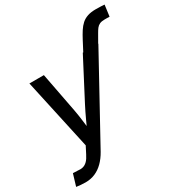

<svg xmlns="http://www.w3.org/2000/svg" viewBox="-223 -882 1172 1241"><g transform="rotate(-30 362.5 -261.5)"><path d="M462.4 -529.3 500 -601.1Q516.1 -631.8 531.7 -656Q547.4 -680.2 565.9 -696.8Q584.5 -713.4 609.9 -721.9Q635.3 -730.5 670.9 -730.5Q692.4 -730.5 708.7 -729.7Q725.1 -729 736.3 -728L725.1 -644Q717.3 -644.5 706.1 -644.5Q694.8 -644.5 688 -644.5Q665 -644.5 650.9 -637.9Q636.7 -631.3 627.2 -618.9Q617.7 -606.4 607.9 -588.9L573.7 -529.3ZM-12.2 200.7 14.2 113.3 49.8 114.7Q71.3 117.7 88.9 112.8Q106.4 107.9 121.1 93Q135.7 78.1 148.9 51.3L175.8 -1L60.5 -529.3H168.5L225.1 -233.9Q233.4 -189 238.8 -144Q244.1 -99.1 250 -54.2H219.7Q240.2 -99.1 261 -144.3Q281.7 -189.5 304.7 -233.9L459 -529.3H575.2L238.3 84Q216.3 123 188.7 150.4Q161.1 177.7 128.2 191.9Q95.2 206.1 56.6 206.1Q37.1 206.1 19 204.3Q1 202.6 -12.2 200.7Z"/></g></svg>

Font: Inter 24pt Medium
Style: Italic
Weight: 500
Italic angle: -9.3988°
Designer: Rasmus Andersson
Foundry: rsms
Version: Version 4.001;git-66647c0bb